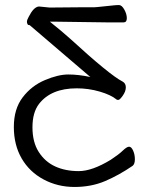

<svg xmlns="http://www.w3.org/2000/svg" viewBox="-20 -727 592 763"><path d="M192 -641H178Q222 -606 259 -573Q416 -429 467 -403Q480 -396 480 -380Q480 -364 468 -347Q456 -330 450.5 -330Q445 -330 444 -331Q421 -350 376.5 -363Q332 -376 285 -376Q183 -376 135 -314Q109 -280 109 -221Q109 -162 134 -123Q159 -84 199.5 -65.5Q240 -47 293 -47Q346 -47 420 -92Q452 -113 468 -128.5Q484 -144 493 -144Q502 -144 509 -128.5Q516 -113 516 -94Q516 -75 507 -68Q453 -31 398 -7.5Q343 16 276 16Q209 16 153 -14Q97 -44 66 -97.5Q35 -151 35 -222.5Q35 -294 70 -340Q105 -386 158 -408.5Q211 -431 251.5 -431Q292 -431 339 -421Q305 -450 225.5 -518Q146 -586 98 -627Q92 -627 90 -630Q87 -635 87 -640Q87 -648 94 -660Q113 -698 133 -701H137L177 -697L291 -698H353L367 -699Q390 -701 415.5 -704Q441 -707 452.5 -707Q464 -707 474 -689Q484 -671 484 -654.5Q484 -638 471 -638H408Q382 -638 192 -641Z"/></svg>

Font: Fusion Kai T
Style: Regular
Weight: 400
Designer: Fontworks Inc.
Version: Version 24.134;May 13, 2024